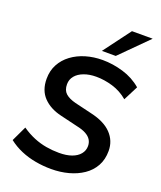

<svg xmlns="http://www.w3.org/2000/svg" viewBox="-169 -1044 969 1159"><g transform="rotate(20 315.5 -464.5)"><path d="M300 10Q249 10 199 1Q149 -8 104.5 -27Q60 -46 23 -75L69 -172Q108 -145 148 -128.5Q188 -112 229 -105Q270 -98 312 -98Q359 -98 392.5 -110Q426 -122 444.5 -144.5Q463 -167 463 -196Q463 -218 452.5 -235.5Q442 -253 419 -266Q396 -279 357 -287L248 -313Q175 -330 132 -374.5Q89 -419 89 -493Q89 -545 111 -586Q133 -627 172 -656Q211 -685 261.5 -700Q312 -715 369 -715Q435 -715 502 -695Q569 -675 620 -631L572 -537Q527 -575 473 -591Q419 -607 367 -607Q323 -607 288.5 -594Q254 -581 235 -558Q216 -535 216 -504Q216 -466 238 -446Q260 -426 303 -415L412 -389Q501 -369 545.5 -322.5Q590 -276 590 -211Q590 -156 567 -114.5Q544 -73 503.5 -45.5Q463 -18 411 -4Q359 10 300 10ZM345 -765 475 -939H608L434 -765Z"/></g></svg>

Font: Nunito Sans 12pt
Style: Bold Italic
Weight: 700
Italic angle: -9°
Designer: Vernon Adams
Foundry: Vernon Adams
Version: Version 3.101;gftools[0.9.27]